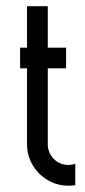

<svg xmlns="http://www.w3.org/2000/svg" viewBox="-20 -590 271 610"><path d="M131.8 -131.3Q131.8 -117.7 137 -105.7Q142.1 -93.8 150.9 -85Q159.7 -76.2 171.6 -71Q183.6 -65.9 197.3 -65.9Q202.6 -65.9 208.5 -66.9Q214.4 -67.9 219.2 -69.3V-1.5Q208 0 197.3 0Q169.9 0 146.2 -10.3Q122.6 -20.5 104.5 -38.6Q86.4 -56.6 76.2 -80.3Q65.9 -104 65.9 -131.3V-373H43.9V-438.5H65.9V-570.3H131.8V-438.5H189.9V-373H131.8Z"/></svg>

Font: Aeronef
Style: Regular
Weight: 400
Designer: Peter Wiegel - CAT-Fonts Germany
Foundry: CAT-Fonts, Peter Wiegel
Version: Version 0.002